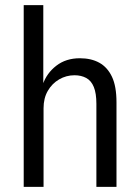

<svg xmlns="http://www.w3.org/2000/svg" viewBox="-20 -725 542 745"><path d="M72 0V-705H148V-397H146Q161 -441 198.5 -470Q236 -499 290 -499Q334 -499 365.5 -481.5Q397 -464 414.5 -427Q432 -390 432 -328V0H354V-322Q354 -363 344 -387.5Q334 -412 314.5 -422.5Q295 -433 269 -433Q237 -433 209.5 -417Q182 -401 165.5 -372.5Q149 -344 149 -305V0Z"/></svg>

Font: Nunito Sans 10pt Condensed
Style: Regular
Weight: 400
Width: 3
Designer: Vernon Adams
Foundry: Vernon Adams
Version: Version 3.101;gftools[0.9.27]